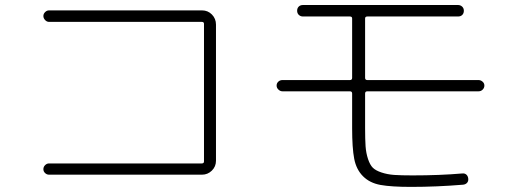

<svg xmlns="http://www.w3.org/2000/svg" viewBox="-20 -730 2040 767"><path d="M786.1 -77.1Q794.9 -77.1 794.9 -85V-634.8Q794.9 -642.6 786.1 -642.6H175.8Q167 -642.6 160.2 -649.9Q153.3 -657.2 153.3 -666Q153.3 -674.8 160.2 -681.6Q167 -688.5 175.8 -688.5H787.1Q810.5 -688.5 826.7 -671.9Q842.8 -655.3 842.8 -631.8V-87.9Q842.8 -64.5 826.2 -48.3Q809.6 -32.2 787.1 -32.2H175.8Q167 -32.2 160.2 -38.6Q153.3 -44.9 153.3 -54.2Q153.3 -63.5 160.2 -70.3Q167 -77.1 175.8 -77.1Z M1108.4 -365.2Q1099.6 -365.2 1092.3 -372.1Q1085 -378.9 1085 -388.2Q1085 -397.5 1091.8 -403.8Q1098.6 -410.2 1108.4 -410.2H1377.9Q1386.7 -410.2 1386.7 -418.9V-656.2Q1386.7 -664.1 1377.9 -664.1H1190.4Q1180.7 -664.1 1173.8 -670.4Q1167 -676.8 1167 -687Q1167 -697.3 1173.3 -703.6Q1179.7 -710 1190.4 -710H1809.6Q1819.3 -710 1826.2 -703.6Q1833 -697.3 1833 -687Q1833 -676.8 1826.7 -670.4Q1820.3 -664.1 1809.6 -664.1H1447.3Q1438.5 -664.1 1438.5 -656.2V-418.9Q1438.5 -410.2 1447.3 -410.2H1891.6Q1900.4 -410.2 1907.7 -403.8Q1915 -397.5 1915 -388.2Q1915 -378.9 1908.2 -372.1Q1901.4 -365.2 1891.6 -365.2H1447.3Q1438.5 -365.2 1438.5 -356.4V-218.8Q1438.5 -172.9 1440.4 -145.5Q1442.4 -118.2 1450.2 -94.7Q1458 -71.3 1469.2 -60.1Q1480.5 -48.8 1503.9 -41Q1527.3 -33.2 1554.7 -31.2Q1582 -29.3 1627.9 -29.3Q1736.3 -29.3 1827.1 -37.1Q1836.9 -38.1 1843.3 -32.2Q1849.6 -26.4 1850.6 -16.1Q1851.6 -5.9 1845.7 0.5Q1839.8 6.8 1830.1 7.8Q1723.6 16.6 1622.1 16.6Q1543 16.6 1500 8.8Q1457 1 1430.2 -25.9Q1403.3 -52.7 1395 -95.7Q1386.7 -138.7 1386.7 -217.8V-356.4Q1386.7 -365.2 1377.9 -365.2Z"/></svg>

Font: Rounded-X Mgen+ 1mn light
Style: Regular
Weight: 200
Designer: [Source Han Sans]
Ryoko NISHIZUKA  (kana & ideographs); Paul D. Hunt (Latin, Greek & Cyrillic); Wenlong ZHANG  (bopomofo
Version: Version 1.059.20150602